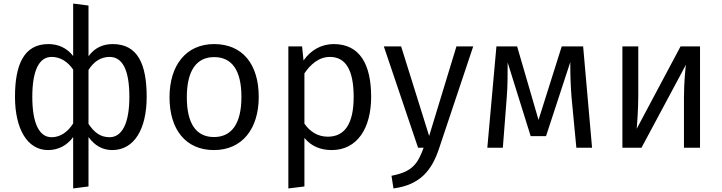

<svg xmlns="http://www.w3.org/2000/svg" viewBox="-20 -828 4045 1076"><path d="M612 -581C559 -581 512 -562 476 -513V-797L390 -808V-514C353 -562 303 -581 251 -581C113 -581 64 -464 64 -285C64 -106 133 13 249 13C307 13 356 -13 390 -60V228L476 217V-60C510 -13 554 13 609 13C733 13 802 -106 802 -285C802 -463 755 -581 612 -581ZM269 -59C201 -59 161 -135 161 -285C161 -435 200 -509 269 -509C318 -509 359 -483 390 -438V-136C360 -89 319 -59 269 -59ZM594 -59C542 -59 507 -87 476 -134V-436C505 -482 544 -509 594 -509C667 -509 705 -435 705 -285C705 -135 663 -59 594 -59Z M1180 -581C1022 -581 930 -461 930 -283C930 -103 1020 13 1179 13C1338 13 1430 -107 1430 -285C1430 -467 1340 -581 1180 -581ZM1180 -508C1279 -508 1333 -435 1333 -285C1333 -133 1277 -60 1179 -60C1081 -60 1027 -133 1027 -283C1027 -435 1083 -508 1180 -508Z M1850 -581C1782 -581 1722 -548 1681 -489L1673 -568H1596V228L1686 217V-55C1723 -10 1774 13 1839 13C1983 13 2060 -111 2060 -285C2060 -465 1998 -581 1850 -581ZM1817 -62C1762 -62 1718 -89 1686 -135V-417C1719 -465 1765 -509 1829 -509C1917 -509 1962 -436 1962 -285C1962 -133 1911 -62 1817 -62Z M2632 -568H2538L2385 -66L2228 -568H2131L2323 0H2354C2321 91 2290 135 2174 157L2185 228C2337 208 2401 124 2441 3Z M3248 -568H3128L2998 -156L2878 -568H2762L2711 0H2798L2820 -284C2825 -343 2825 -411 2825 -478L2954 -65H3040L3176 -480C3176 -401 3178 -346 3183 -283L3210 0H3298Z M3903 -568H3794L3548 -106C3550 -125 3557 -212 3557 -294V-568H3468V0H3575L3824 -465C3822 -449 3813 -372 3813 -279V0H3903Z"/></svg>

Font: Glow Sans SC Normal Book
Style: Regular
Weight: 500
Designer: Ryoko NISHIZUKA (kana, bopomofo & ideographs); Paul D. Hunt (Latin, Greek & Cyrillic); Sandoll Communications, Soo-young
Version: Version 0.93